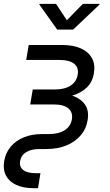

<svg xmlns="http://www.w3.org/2000/svg" viewBox="-35 -777 573 1001"><path d="M140.6 204.1Q86.4 204.1 49.6 187Q12.7 169.9 -3.9 138.2Q-20.5 106.4 -13.2 63Q-5.9 19.5 20.8 -12.2Q47.4 -43.9 89.1 -61Q130.9 -78.1 183.6 -78.1H219.2Q271 -78.1 302.2 -98.1Q333.5 -118.2 339.8 -154.8Q345.7 -191.9 321.3 -212.2Q296.9 -232.4 245.1 -232.4H122.6L135.7 -310.5H250.5Q301.8 -310.5 332.8 -330.6Q363.8 -350.6 370.1 -387.7Q376.5 -424.8 351.8 -444.6Q327.1 -464.4 275.9 -464.4H101.6L114.7 -542.5H288.6Q346.7 -542.5 386.5 -524.7Q426.3 -506.8 444.3 -473.9Q462.4 -440.9 454.6 -395.5Q447.3 -349.6 417.5 -320.8Q387.7 -292 342.3 -278.8Q296.9 -265.6 242.7 -265.6H128.4L132.8 -291.5H254.9Q309.1 -291.5 349.6 -275.6Q390.1 -259.8 409.9 -228.8Q429.7 -197.8 421.9 -151.4Q414.6 -105 385.5 -71Q356.4 -37.1 310.8 -18.6Q265.1 0 206.5 0H170.9Q127.4 0 101.1 16.4Q74.7 32.7 69.8 63Q64.9 93.3 86.4 109.6Q107.9 126 153.3 126H175.8L163.1 204.1ZM257.3 -756.8 313.5 -671.4 397 -756.8H484.4L483.4 -752.9L346.2 -622.6H263.2L170.4 -752.9L171.4 -756.8Z"/></svg>

Font: Inter 16pt
Style: Italic
Weight: 400
Italic angle: -9.3988°
Version: Version 4.001;git-66647c0bb